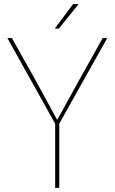

<svg xmlns="http://www.w3.org/2000/svg" viewBox="-20 -913 557 933"><path d="M248 -312 16 -728H38L160 -510L257 -332H259L357 -510L479 -728H501L268 -312V0H248ZM246 -774 335 -893H362L266 -774Z"/></svg>

Font: Murecho Thin
Style: Regular
Weight: 100
Designer: Neil Summerour
Foundry: Positype
Version: Version 1.010